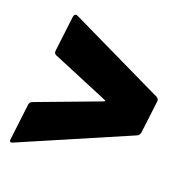

<svg xmlns="http://www.w3.org/2000/svg" viewBox="-97 -620 641 672"><g transform="rotate(20 223.0 -284.0)"><path d="M15 -35Q7 -35 9 -46L25 -179Q26 -189 35 -193L270 -281Q277 -284 271 -287L58 -376Q50 -380 51 -390L67 -522Q68 -529 72 -531.5Q76 -534 82 -531L439 -359Q447 -354 446 -345L431 -223Q429 -213 420 -209L21 -37Q17 -35 15 -35Z"/></g></svg>

Font: Barlow Semi Condensed ExtraBold
Style: Italic
Weight: 800
Width: 4
Italic angle: -7°
Designer: Jeremy Tribby
Foundry: Tribby Type
Version: Version 1.408